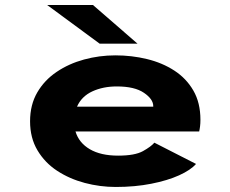

<svg xmlns="http://www.w3.org/2000/svg" viewBox="-20 -732 915 763"><path d="M440 11Q377.5 11 317 -5Q256.5 -21 207.2 -53.2Q158 -85.5 128.8 -134.8Q99.5 -184 99.5 -250Q99.5 -315.5 128 -364.5Q156.5 -413.5 205 -446.2Q253.5 -479 314 -495.5Q374.5 -512 438.5 -512Q504 -512 564.5 -497.2Q625 -482.5 672.8 -451.5Q720.5 -420.5 748.5 -372Q776.5 -323.5 776.5 -256Q776.5 -241.5 775 -229.5Q773.5 -217.5 771.5 -209.5H280Q293.5 -164.5 337 -139Q380.5 -113.5 449.5 -113.5Q516 -113.5 548.2 -131.5Q580.5 -149.5 593.5 -165L759 -80.5Q737.5 -56 691.5 -35.2Q645.5 -14.5 581 -1.8Q516.5 11 440 11ZM444 -388.5Q389.5 -388.5 346.8 -368.8Q304 -349 286 -308H589V-310.5Q589 -338 552 -363.2Q515 -388.5 444 -388.5ZM376 -558.5 167.5 -712H349.5L526.5 -558.5Z"/></svg>

Font: Trispace SemiExpanded
Style: Bold
Weight: 700
Width: 6
Designer: Tyler Finck
Foundry: Etcetera Type Company
Version: Version 1.210; ttfautohint (v1.8.3)